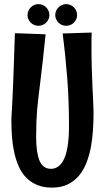

<svg xmlns="http://www.w3.org/2000/svg" viewBox="-20 -856 501 913"><path d="M424.8 -320.8Q424.8 -279.3 422.1 -236.8Q419.4 -194.3 411.9 -154.8Q404.3 -115.2 390.4 -80.3Q376.5 -45.4 354.5 -19.5Q332.5 6.3 301.3 21.2Q270 36.1 227.1 36.1Q186 36.1 155.8 23.2Q125.5 10.3 104 -12Q82.5 -34.2 69.1 -64.7Q55.7 -95.2 47.9 -130.1Q40 -165 37.1 -203.1Q34.2 -241.2 34.2 -278.8Q34.2 -288.6 34.4 -295.9Q34.7 -303.2 35.2 -311.8Q35.6 -320.3 36.4 -332.3Q37.1 -344.2 38.1 -363Q39.1 -381.8 40.3 -409.4Q41.5 -437 43.2 -477.1Q44.9 -517.1 46.6 -571.5Q48.3 -626 50.8 -698.2L196.8 -692.9Q189.5 -617.7 183.1 -563.7Q176.8 -509.8 171.9 -468.8Q167 -427.7 163.1 -396.5Q159.2 -365.2 156.7 -335.9Q154.3 -306.6 153.1 -275.9Q151.9 -245.1 151.9 -205.1Q151.9 -130.4 168 -91.8Q184.1 -53.2 222.2 -53.2Q263.7 -53.2 285.9 -102.8Q308.1 -152.3 308.1 -258.8Q308.1 -375 299.8 -483.2Q291.5 -591.3 277.8 -696.8L416 -701.2Q415 -682.1 415 -663.8Q415 -645.5 415 -627Q415 -575.7 416.5 -527.6Q418 -479.5 419.9 -439.2Q421.9 -398.9 423.3 -368.2Q424.8 -337.4 424.8 -320.8ZM214.8 -784.2Q214.8 -773.9 210.7 -764.6Q206.5 -755.4 199.5 -748.3Q192.4 -741.2 182.9 -737.3Q173.3 -733.4 162.6 -733.4Q152.3 -733.4 142.8 -737.3Q133.3 -741.2 126.2 -748.3Q119.1 -755.4 115 -764.6Q110.8 -773.9 110.8 -784.2Q110.8 -794.9 115 -804.4Q119.1 -814 126.2 -821Q133.3 -828.1 142.8 -832.3Q152.3 -836.4 162.6 -836.4Q173.3 -836.4 182.9 -832.3Q192.4 -828.1 199.5 -821Q206.5 -814 210.7 -804.4Q214.8 -794.9 214.8 -784.2ZM346.7 -784.2Q346.7 -773.9 342.5 -764.6Q338.4 -755.4 331.3 -748.3Q324.2 -741.2 314.7 -737.3Q305.2 -733.4 294.9 -733.4Q284.2 -733.4 274.7 -737.3Q265.1 -741.2 258.1 -748.3Q251 -755.4 246.8 -764.6Q242.7 -773.9 242.7 -784.2Q242.7 -794.9 246.8 -804.4Q251 -814 258.1 -821Q265.1 -828.1 274.7 -832.3Q284.2 -836.4 294.9 -836.4Q305.2 -836.4 314.7 -832.3Q324.2 -828.1 331.3 -821Q338.4 -814 342.5 -804.4Q346.7 -794.9 346.7 -784.2Z"/></svg>

Font: Rum Raisin
Style: Regular
Weight: 400
Designer: Astigmatic (AOETI)
Foundry: Astigmatic (AOETI)
Version: Version 1.000